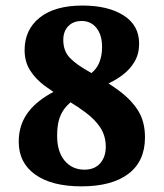

<svg xmlns="http://www.w3.org/2000/svg" viewBox="-20 -657 585 686"><path d="M231.9 -291.5Q217.8 -279.3 208.5 -266.1Q195.8 -248 189.9 -225.6Q184.1 -203.1 184.1 -170.9Q184.1 -115.2 210.9 -83Q237.8 -50.8 281.7 -50.8Q317.9 -50.8 337.9 -73.5Q357.9 -96.2 357.9 -132.8Q357.9 -170.9 338.9 -200.4Q319.8 -230 286.1 -254.9Q261.7 -273.4 231.9 -291.5ZM307.1 -396Q324.7 -411.1 333.5 -430.7Q344.7 -456.1 344.7 -488.8Q344.7 -532.2 324.7 -557.1Q304.7 -582 272 -582Q241.7 -582 223.9 -563.5Q206.1 -544.9 206.1 -514.2Q206.1 -475.1 229.5 -450.4Q252.9 -425.8 301.8 -398.9Q304.7 -397.5 307.1 -396ZM367.7 -358.9Q388.2 -345.7 405.8 -332.5Q449.7 -299.8 473.9 -261Q498 -222.2 498 -166Q498 -81.1 439 -36.1Q379.9 8.8 271 8.8Q165 8.8 106 -33.2Q46.9 -75.2 46.9 -150.9Q46.9 -213.9 83.5 -259.8Q113.3 -297.9 170.9 -328.6Q154.8 -339.4 140.1 -350.1Q107.9 -374 87.9 -405Q67.9 -436 67.9 -478Q67.9 -550.8 121.8 -594Q175.8 -637.2 274.9 -637.2Q365.7 -637.2 421.4 -602.1Q477.1 -566.9 477.1 -501Q477.1 -464.8 460.9 -437Q444.8 -409.2 417.5 -388.7Q394.5 -371.6 367.7 -358.9Z"/></svg>

Font: Abu Sayed
Style: Regular
Weight: 400
Designer: Jayed Ahsan Saad
Foundry: Codepotro
Version: Codepotro Abu Sayed;Version 0.800